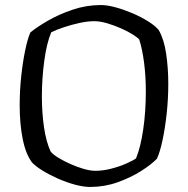

<svg xmlns="http://www.w3.org/2000/svg" viewBox="-20 -741 745 761"><path d="M337 0Q311 0 277.5 -9Q244 -18 210 -33Q176 -48 148.5 -65Q121 -82 107 -97Q82 -130 70 -190Q58 -250 58 -323Q58 -381 64 -437.5Q70 -494 79.5 -540Q89 -586 100 -612Q125 -633 169 -658.5Q213 -684 267.5 -702.5Q322 -721 380 -721Q405 -721 438 -712Q471 -703 505 -688.5Q539 -674 567 -656.5Q595 -639 609 -622Q630 -586 638.5 -528.5Q647 -471 647 -409Q647 -348 640.5 -289.5Q634 -231 624 -184.5Q614 -138 602 -112Q580 -89 539 -63Q498 -37 446 -18.5Q394 0 337 0ZM358 -64Q388 -64 421 -72.5Q454 -81 481 -93Q508 -105 519 -113Q537 -156 547.5 -227Q558 -298 558 -378Q558 -439 551 -493Q544 -547 532 -584Q527 -591 507.5 -603.5Q488 -616 461 -628Q434 -640 405.5 -648.5Q377 -657 354 -657Q327 -657 295 -650Q263 -643 233 -633Q203 -623 183 -613Q165 -570 155.5 -500Q146 -430 146 -359Q146 -294 154.5 -236Q163 -178 181 -140Q191 -128 212.5 -115Q234 -102 260 -90.5Q286 -79 312 -71.5Q338 -64 358 -64Z"/></svg>

Font: Texturina 72pt
Style: Regular
Weight: 400
Designer: Guillermo Torres Carreño
Foundry: Omnibus-Type
Version: Version 1.002; ttfautohint (v1.8.3)